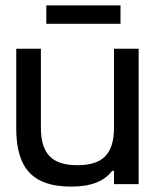

<svg xmlns="http://www.w3.org/2000/svg" viewBox="-20 -680 591 709"><path d="M492 0V-500H401V-209C401 -112 360 -70 266 -70C172 -70 131 -112 131 -209V-500H40V-205C40 -57 103 9 242 9C317 9 364 -10 394 -49H401V0ZM151 -592H425V-660H151Z"/></svg>

Font: LT Wave Alt
Style: Regular
Weight: 400
Designer: Daniel Lyons
Version: Version 2.5 (Glyphs App)